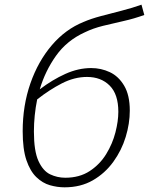

<svg xmlns="http://www.w3.org/2000/svg" viewBox="-20 -794 637 821"><path d="M256 7Q225 7 193.5 -2Q162 -11 135.5 -36.5Q109 -62 93 -109Q77 -156 77 -233Q77 -343 110 -437.5Q143 -532 201.5 -600.5Q260 -669 337 -700Q369 -714 412.5 -725.5Q456 -737 501 -748.5Q546 -760 585 -774L597 -730Q553 -714 508 -704Q463 -694 420.5 -683.5Q378 -673 343 -656Q266 -621 219.5 -555.5Q173 -490 150 -412Q204 -453 259.5 -478Q315 -503 370 -503Q412 -503 449.5 -485.5Q487 -468 511 -427.5Q535 -387 535 -321Q535 -266 517.5 -208.5Q500 -151 464.5 -102Q429 -53 377 -23Q325 7 256 7ZM125 -232Q125 -148 144.5 -105.5Q164 -63 194.5 -48.5Q225 -34 259 -34Q320 -34 363.5 -62.5Q407 -91 434 -135Q461 -179 473.5 -227.5Q486 -276 486 -316Q486 -391 449 -428Q412 -465 352 -465Q298 -465 244.5 -437.5Q191 -410 139 -369Q132 -335 128.5 -300Q125 -265 125 -232Z"/></svg>

Font: Bitter Light
Style: Italic
Weight: 300
Italic angle: -9°
Designer: Sol Matas, and Bitter project Authors
Foundry: Sol Matas
Version: Version 2.001